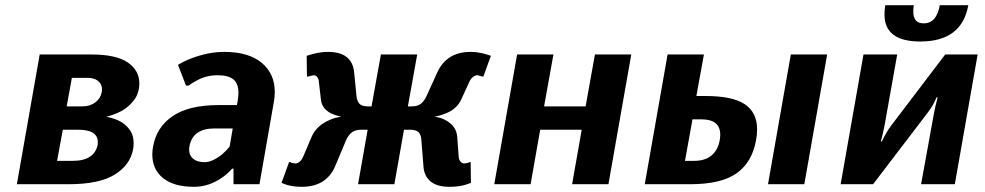

<svg xmlns="http://www.w3.org/2000/svg" viewBox="-20 -710 3795 740"><path d="M133 -500H333Q427 -500 472 -469.5Q517 -439 517 -389Q517 -351 496.5 -324Q476 -297 446 -281Q421 -268 390 -260Q423 -254 449 -239Q470 -225 482.5 -206Q495 -187 495 -159Q495 -144 493 -135Q482 -74 422 -37Q362 0 245 0H45ZM297 -300Q327 -300 347.5 -315.5Q368 -331 372 -355Q373 -359 373 -366Q373 -386 358 -398Q343 -410 317 -410H257L237 -300ZM260 -90Q303 -90 326.5 -106Q350 -122 356 -150Q357 -154 357 -162Q357 -210 282 -210H222L200 -90Z M567 -115Q567 -130 570 -145Q583 -220 645.5 -262.5Q708 -305 823 -305H893L896 -320Q899 -338 899 -352Q899 -388 879.5 -404Q860 -420 819 -420Q775 -420 739 -400Q721 -391 707 -380H697L666 -460Q693 -476 717 -485Q784 -510 844 -510Q938 -510 988.5 -468Q1039 -426 1039 -356Q1039 -338 1036 -320L980 0H880V-60H875Q855 -38 835 -25Q785 10 728 10Q650 10 608.5 -23.5Q567 -57 567 -115ZM836 -115Q849 -126 865 -145L877 -215H807Q722 -215 710 -145Q709 -141 709 -132Q709 -111 724.5 -98Q740 -85 769 -85Q798 -85 836 -115Z M1087 3 1065 -5 1094 -85H1099L1105 -82Q1115 -80 1119 -80Q1127 -80 1135 -87Q1143 -94 1148 -105L1182 -185Q1201 -226 1249 -247Q1270 -257 1295 -260Q1273 -265 1258 -272Q1221 -290 1217 -325L1209 -395Q1208 -406 1202.5 -413Q1197 -420 1189 -420Q1187 -420 1175 -417L1168 -415H1163L1162 -495L1186 -502Q1216 -510 1244 -510Q1338 -510 1345 -430L1354 -340Q1356 -320 1365.5 -310Q1375 -300 1397 -300H1412L1448 -500H1588L1552 -300H1567Q1589 -300 1602 -310Q1615 -320 1624 -340L1665 -430Q1701 -510 1794 -510Q1820 -510 1850 -502L1872 -495L1843 -415H1838L1832 -417Q1830 -417 1826 -418.5Q1822 -420 1819 -420Q1811 -420 1802.5 -413Q1794 -406 1789 -395L1757 -325Q1740 -289 1696 -272Q1675 -264 1655 -260Q1680 -257 1697 -247Q1738 -225 1742 -185L1748 -105Q1749 -94 1755 -87Q1761 -80 1769 -80Q1773 -80 1783 -82L1789 -85H1794L1795 -5Q1795 -5 1771 3Q1745 10 1713 10Q1663 10 1638.5 -11.5Q1614 -33 1612 -70L1604 -170Q1603 -190 1593.5 -200Q1584 -210 1562 -210H1537L1500 0H1360L1397 -210H1372Q1350 -210 1336.5 -200Q1323 -190 1314 -170L1272 -70Q1238 10 1143 10Q1113 10 1087 3Z M1885 0 1973 -500H2113L2077 -300H2237L2273 -500H2413L2325 0H2185L2222 -210H2062L2025 0Z M2553 -500H2693L2664 -340H2699Q2804 -340 2851 -308Q2898 -276 2898 -212Q2898 -190 2894 -170Q2879 -85 2819.5 -42.5Q2760 0 2640 0H2465ZM2940 0 3028 -500H3168L3080 0ZM2655 -90Q2697 -90 2722 -110.5Q2747 -131 2754 -170Q2756 -184 2756 -190Q2756 -250 2684 -250H2649L2620 -90Z M3308 -500H3438L3389 -225Q3386 -209 3381.5 -191Q3377 -173 3375 -165H3379Q3396 -201 3414 -225L3623 -500H3748L3660 0H3530L3580 -275Q3584 -298 3594 -335H3590Q3580 -313 3574 -303Q3568 -293 3555 -275L3345 0H3220ZM3389 -654Q3389 -671 3392 -690H3502Q3500 -680 3500 -665Q3500 -620 3540 -620Q3590 -620 3602 -690H3712Q3687 -550 3527 -550Q3389 -550 3389 -654Z"/></svg>

Font: Scada
Style: Bold Italic
Weight: 700
Italic angle: -10°
Version: Version 4.000